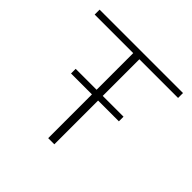

<svg xmlns="http://www.w3.org/2000/svg" viewBox="-163 -825 993 993"><g transform="rotate(45 333.0 -329.0)"><path d="M641 -622H358V-354H510V-320H358V0H313V-320H160V-354H313V-622H31V-658H641Z"/></g></svg>

Font: EauTestText Light
Style: Regular
Weight: 300
Designer: Christian Thalmann (Catharsis Fonts)
Version: Version 0.001;PS 000.001;hotconv 1.0.88;makeotf.lib2.5.64775